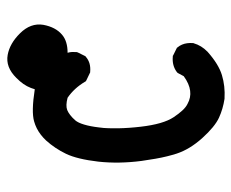

<svg xmlns="http://www.w3.org/2000/svg" viewBox="-76 -576 651 540"><g transform="rotate(-90 250.0 -305.5)"><path d="M242.7 0Q213.9 -4.4 189.5 -15.6Q164.1 -27.3 132.3 -62.5Q100.6 -97.7 88.4 -134.8Q84.5 -147 80.8 -161.9Q77.1 -176.8 74 -194.6Q70.8 -212.4 67.9 -233.4Q59.6 -296.9 65.9 -355Q72.8 -414.1 87.9 -445.8Q103 -477.1 125.5 -502Q133.3 -510.3 141.8 -516.8Q150.4 -523.4 159.7 -528.1Q168.9 -532.7 179.2 -535.6Q206.5 -543.5 269.5 -533.7Q271 -539.1 273.2 -544.7Q275.4 -550.3 278.1 -555.4Q280.8 -560.5 284.4 -565.7Q288.1 -570.8 292.2 -575.7Q296.4 -580.6 301.3 -585.4Q331.5 -616.2 366.2 -609.9Q398.4 -604 426.8 -575.2Q456.5 -545.4 450.7 -509.8Q444.3 -475.1 422.9 -457Q404.8 -441.4 372.1 -441.4Q374 -434.6 374.3 -428.5Q374.5 -422.4 374 -416L373.5 -414.1L373 -412.6L363.3 -393.1L362.3 -391.1L360.8 -390.1Q344.2 -375.5 318.4 -377.9H316.9L314.9 -378.9L294.4 -388.7L292 -390.1L290.5 -392.6Q272.5 -422.9 245.6 -441.4Q223.6 -447.3 210.9 -442.4Q204.6 -439.9 197.3 -434.3Q189.9 -428.7 182.1 -419.9Q175.3 -412.1 170.2 -395Q165 -377.9 162.1 -353Q161.1 -346.7 160.6 -339.8Q160.2 -333 159.9 -326.2Q159.7 -319.3 159.7 -312.3Q159.7 -305.2 159.7 -297.9Q159.7 -290.5 160.2 -283Q160.6 -275.4 161.1 -267.6Q161.6 -259.8 162.4 -252Q163.1 -244.1 164.1 -235.8Q171.4 -172.4 190.9 -143.1Q200.7 -128.4 210 -118.4Q219.2 -108.4 228.5 -104Q246.1 -94.2 265.1 -96.7Q284.7 -99.1 306.2 -114.7L314.9 -130.9L315.9 -132.3L317.4 -133.8Q335.9 -147.9 361.3 -145.5H363.3L364.7 -144.5L384.3 -134.8L386.2 -133.8L387.2 -132.3Q392.1 -126.5 395 -119.6Q397.9 -112.8 398.9 -105.2Q399.9 -97.7 399.4 -88.9V-87.9L398.9 -86.9Q392.6 -64.9 375 -47.9V-47.4H374.5Q339.8 -16.6 309.1 -7.3Q278.3 2 243.7 0H243.2Z"/></g></svg>

Font: NaikaiFont
Style: Bold
Weight: 700
Version: Version 1.89